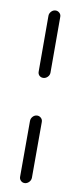

<svg xmlns="http://www.w3.org/2000/svg" viewBox="-44 -545 202 570"><g transform="rotate(5 57.0 -259.5)"><path d="M52.6 0Q45.2 0 40.6 -5.4Q35.9 -10.7 36.7 -17.8L51.5 -185.2Q52.2 -192.6 57.8 -197.8Q63.3 -203 70.4 -203Q77.4 -203 82.4 -197.8Q87.4 -192.6 86.7 -185.2L71.9 -17.8Q71.1 -10.4 65.4 -5.2Q59.6 0 52.6 0ZM80.4 -315.9Q73 -315.9 68.3 -320.9Q63.7 -325.9 64.4 -333.3L78.9 -501.1Q79.6 -508.1 85.2 -513.3Q90.7 -518.5 97.8 -518.5Q104.8 -518.5 109.8 -513.3Q114.8 -508.1 114.1 -501.1L99.6 -333.3Q98.9 -325.9 93.1 -320.9Q87.4 -315.9 80.4 -315.9Z"/></g></svg>

Font: 26F Galaxy Sans Light
Style: Italic
Weight: 300
Italic angle: -5°
Designer: C₂₉H₂₅N₃O₅
Version: Version 1.200